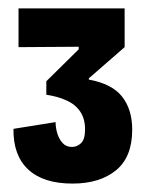

<svg xmlns="http://www.w3.org/2000/svg" viewBox="-20 -697 365 456"><path d="M152 -261Q83 -261 47 -294.5Q11 -328 12 -391L112 -407Q112 -394 116 -380.5Q120 -367 128.5 -357.5Q137 -348 151 -348Q163 -348 172.5 -357Q182 -366 182 -390Q182 -415 170.5 -432Q159 -449 138 -458.5Q117 -468 90 -472V-504L167 -580V-586L24 -585V-677H276V-585L191 -511V-508Q246 -498 270 -467.5Q294 -437 294 -389Q294 -324 255.5 -292.5Q217 -261 152 -261Z"/></svg>

Font: Bricolage Grotesque Condensed
Style: Bold
Weight: 700
Width: 3
Designer: Mathieu Triay
Foundry: Atelier Triay
Version: Version 1.001;gftools[0.9.33.dev8+g029e19f]